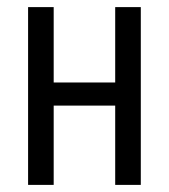

<svg xmlns="http://www.w3.org/2000/svg" viewBox="-20 -520 474 540"><path d="M304 -223H131V0H59V-500H131V-288H304V-500H376V0H304Z"/></svg>

Font: PT Sans Narrow
Style: Regular
Weight: 400
Width: 3
Designer: A.Korolkova, O.Umpeleva, V.Yefimov
Foundry: ParaType Ltd
Version: Version 2.003W OFL